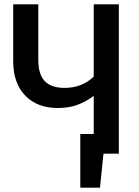

<svg xmlns="http://www.w3.org/2000/svg" viewBox="-20 -710 640 887"><path d="M529 -690V0H458L442 157H351V-91H413V-267Q373 -238 334.5 -224.5Q296 -211 247 -211Q152 -211 96.5 -268.5Q41 -326 41 -427V-690H157V-433Q157 -366 187 -335Q217 -304 278 -304Q359 -304 413 -356V-690Z"/></svg>

Font: Fira Mono Medium
Style: Regular
Weight: 500
Designer: Carrois Corporate & Edenspiekermann AG
Foundry: Carrois Corporate GbR & Edenspiekermann AG
Version: Version 3.206